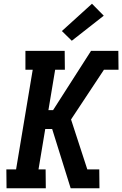

<svg xmlns="http://www.w3.org/2000/svg" viewBox="-20 -1007 654 1027"><path d="M15 0 14 -101H66L155 -634H116V-735H326L327 -634H275L239 -418H264L467 -735H613L614 -634H536L360 -368L447 -101H511L512 0H358L259 -317H222L186 -101H224L225 0ZM364 -789 311 -841 472 -987 535 -923Z"/></svg>

Font: Iosevka Etoile
Style: Bold Italic
Weight: 700
Italic angle: -9°
Designer: Belleve Invis
Foundry: Belleve Invis
Version: Version 28.1.0; ttfautohint (v1.8.4)